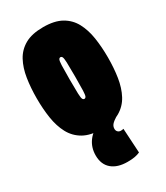

<svg xmlns="http://www.w3.org/2000/svg" viewBox="-192 -640 802 930"><g transform="rotate(-30 209.0 -175.0)"><path d="M10 -276Q10 -335 18 -386.5Q26 -438 47 -477Q68 -516 107 -538Q146 -560 209 -560Q272 -560 311 -538Q350 -516 371 -477Q392 -438 400 -386.5Q408 -335 408 -276Q408 -217 400 -165.5Q392 -114 371 -74.5Q350 -35 311 -12.5Q272 10 209 10Q146 10 107 -12.5Q68 -35 47 -74.5Q26 -114 18 -165.5Q10 -217 10 -276ZM194 -276Q194 -222 195 -197Q196 -172 199.5 -165.5Q203 -159 209 -159Q215 -159 218.5 -165.5Q222 -172 223 -197Q224 -222 224 -276Q224 -331 223 -355Q222 -379 218.5 -385.5Q215 -392 209 -392Q203 -392 199.5 -385.5Q196 -379 195 -355Q194 -331 194 -276ZM238 210Q182 210 150.5 183Q119 156 119 106Q119 61 144 27.5Q169 -6 210 -20L304 -10Q280 5 271 15.5Q262 26 262 40Q262 50 268.5 56.5Q275 63 285 63Q294 63 300 61L308 198Q295 204 278.5 207Q262 210 238 210Z"/></g></svg>

Font: Georama ExtraCondensed Black
Style: Regular
Weight: 900
Width: 2
Designer: Jean-Baptiste Levee
Foundry: Production Type
Version: Version 1.000